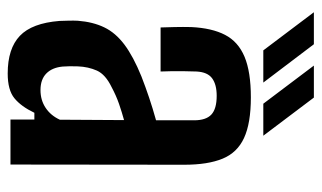

<svg xmlns="http://www.w3.org/2000/svg" viewBox="-184 -624 815 486"><g transform="rotate(90 223.0 -380.5)"><path d="M165.5 7Q102.5 7 70.2 -23.8Q38 -54.5 32.5 -124Q32 -134.5 31.8 -147.5Q31.5 -160.5 32 -170.5Q35 -209 48.8 -237.5Q62.5 -266 92.5 -288.5Q122.5 -311 173 -331.5Q200 -342 226.8 -351Q253.5 -360 284 -368.5V-465Q284 -495 269.5 -508.5Q255 -522 222 -522Q193.5 -522 177.8 -510.5Q162 -499 160.5 -471Q160 -461 159.8 -441.8Q159.5 -422.5 159.8 -404.5Q160 -386.5 160.5 -380H49Q48.5 -394 48 -415.5Q47.5 -437 48 -457.5Q50.5 -510 67.8 -543.2Q85 -576.5 123.2 -592.5Q161.5 -608.5 226 -608.5Q291.5 -608.5 328.8 -591.2Q366 -574 381.2 -536.8Q396.5 -499.5 396.5 -440L396 0H282V-60.5H265Q249 -27 228.2 -10Q207.5 7 165.5 7ZM207.5 -76Q233 -76 252.5 -89Q272 -102 282.5 -125L283.5 -287.5Q263.5 -282 242.5 -274.8Q221.5 -267.5 200 -256Q168 -240.5 158.2 -218.8Q148.5 -197 147.5 -170.5Q147 -157.5 147.2 -150Q147.5 -142.5 148 -132Q150.5 -105.5 165.5 -90.8Q180.5 -76 207.5 -76ZM242 -640 145.5 -768H226.5L323 -640ZM107 -640 10.5 -768H91.5L188.5 -640Z"/></g></svg>

Font: Big Shoulders Text Thin
Style: Bold
Weight: 700
Version: Version 2.002